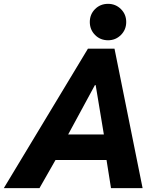

<svg xmlns="http://www.w3.org/2000/svg" viewBox="-69 -971 811 991"><path d="M-49.3 0 384.8 -719.7H522L667 0H503.9L474.6 -184.6L472.2 -246.1L424.8 -531.7H420.9L266.1 -246.1L239.7 -184.1L134.8 0ZM145.5 -145 173.3 -276.9H559.1L532.2 -145ZM488.8 -763.2Q448.7 -763.2 421.6 -790.5Q394.5 -817.9 394.5 -857.4Q394.5 -897 421.6 -924.1Q448.7 -951.2 488.8 -951.2Q527.8 -951.2 555.2 -924.1Q582.5 -897 582.5 -857.4Q582.5 -817.9 555.2 -790.5Q527.8 -763.2 488.8 -763.2Z"/></svg>

Font: Reddit Sans ExtraBold
Style: Italic
Weight: 800
Italic angle: -11.25°
Designer: Stephen Hutchings
Version: Version 1.013